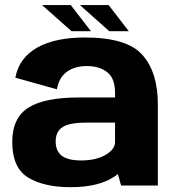

<svg xmlns="http://www.w3.org/2000/svg" viewBox="-20 -750 709 776"><path d="M469.5 0H618V-327.5C618 -414 597.5 -481 555.5 -528C514 -575 436.5 -598.5 323 -598.5C166 -598.5 62 -545 42 -436L210 -389C220.5 -454 268.5 -483 331 -483C365.5 -483 393.5 -474.5 414 -457.5C435 -441 445 -413 445 -374V-356H297.5C206 -356 138.5 -342.5 95 -315C51.5 -287.5 29.5 -241.5 29.5 -176C29.5 -106.5 51 -58.5 93.5 -32.5C136.5 -6.5 193.5 6.5 265.5 6.5C341.5 6.5 401 -8 443.5 -37C448 -40 452.5 -43 456.5 -46.5ZM445 -176.5C445 -156.5 432.5 -139 406.5 -124C380.5 -109 348 -101.5 308 -101.5C272 -101.5 246 -108 229.5 -120.5C213 -133.5 205 -153 205 -178.5C205 -204.5 214 -224 232.5 -236C250.5 -248.5 284 -254.5 333.5 -254.5H445ZM269 -624H347.5L266 -729.5H150ZM421.5 -624H500.5L419 -729.5H303Z"/></svg>

Font: Anybody
Style: Bold
Weight: 700
Designer: Tyler Finck
Foundry: Etcetera Type Company
Version: Version 1.110